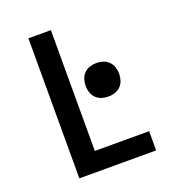

<svg xmlns="http://www.w3.org/2000/svg" viewBox="-133 -841 866 947"><g transform="rotate(-20 300.0 -367.5)"><path d="M122 0V-735H240V-101H525V0ZM395 -330Q377 -330 360 -335.5Q343 -341 330.5 -353.5Q318 -366 312.5 -383Q307 -400 307 -418Q307 -436 312.5 -453Q318 -470 330.5 -482.5Q343 -495 360 -500.5Q377 -506 395 -506Q413 -506 430 -500.5Q447 -495 459.5 -482.5Q472 -470 477.5 -453Q483 -436 483 -418Q483 -400 477.5 -383Q472 -366 459.5 -353.5Q447 -341 430 -335.5Q413 -330 395 -330Z"/></g></svg>

Font: R Plex Mono
Style: Bold
Weight: 700
Monospace: yes
Designer: Belleve Invis
Foundry: Belleve Invis
Version: Version 31.8.0